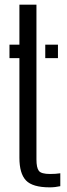

<svg xmlns="http://www.w3.org/2000/svg" viewBox="-20 -790 284 817"><path d="M20.3 -542.6V-600H62.6V-770H135.1V-111.7Q135.1 -76.3 145.3 -63Q155.4 -49.7 192.9 -49.7Q206.8 -49.7 215.9 -50.4Q225 -51.1 236.6 -52.7V2.2Q226.9 4.4 215.3 5.8Q203.7 7.2 191.8 7.2Q118.6 7.2 90.6 -22.2Q62.6 -51.6 62.6 -118.7V-542.6ZM172.6 -542.6V-600H226.6V-542.6Z"/></svg>

Font: Big Shoulders Stencil Display SC Thin
Style: Regular
Weight: 100
Designer: Patric King
Foundry: XO Type Co
Version: Version 2.001